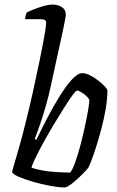

<svg xmlns="http://www.w3.org/2000/svg" viewBox="-20 -820 513 840"><path d="M262 0Q237 0 199 -7Q161 -14 123.5 -25Q86 -36 60 -47.5Q34 -59 33 -68Q36 -82 46.5 -116.5Q57 -151 69.5 -196.5Q82 -242 93 -287Q109 -350 124.5 -420Q140 -490 153 -553.5Q166 -617 174 -662Q182 -707 182 -720Q182 -736 160 -736H90Q90 -744 92.5 -753Q95 -762 98 -766Q120 -777 154 -788.5Q188 -800 210 -800Q233 -800 250.5 -789Q268 -778 268 -754Q268 -747 256 -690L202 -443Q193 -400 180.5 -356.5Q168 -313 155 -275.5Q142 -238 132 -213L139 -208Q160 -252 186 -302Q212 -352 240 -397.5Q268 -443 294 -471.5Q320 -500 340 -500Q355 -500 373 -491Q391 -482 408 -469Q425 -456 437 -443.5Q449 -431 450 -425Q450 -388 442.5 -344Q435 -300 423.5 -256.5Q412 -213 400 -175.5Q388 -138 378.5 -114Q369 -90 366 -86Q361 -79 347.5 -65Q334 -51 317.5 -36Q301 -21 286 -10.5Q271 0 262 0ZM287 -65Q297 -77 308.5 -108.5Q320 -140 331 -181.5Q342 -223 351 -264.5Q360 -306 365.5 -338Q371 -370 371 -383Q364 -397 344.5 -410.5Q325 -424 317 -424Q312 -424 296.5 -402.5Q281 -381 259.5 -347Q238 -313 214 -273Q190 -233 169 -194.5Q148 -156 134 -127Q120 -98 118 -86Q164 -72 210.5 -68.5Q257 -65 287 -65Z"/></svg>

Font: Texturina 72pt 72pt Regular
Style: Italic
Weight: 400
Italic angle: -11°
Designer: Guillermo Torres Carreño
Foundry: Omnibus-Type
Version: Version 1.002; ttfautohint (v1.8.3)